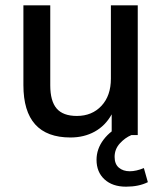

<svg xmlns="http://www.w3.org/2000/svg" viewBox="-20 -508 609 722"><path d="M245 9Q68 9 68 -188V-488H169V-187Q169 -128 193 -100Q217 -72 269 -72Q326 -72 361.5 -110Q397 -148 397 -212V-488H498V0H400V-78Q376 -35 336 -13Q296 9 245 9ZM454 194Q403 194 373 166.5Q343 139 343 93Q343 52 369.5 17Q396 -18 442 -39L474 0Q450 10 430.5 31.5Q411 53 411 82Q411 109 427 122.5Q443 136 468 136Q492 136 521 124L536 177Q502 194 454 194Z"/></svg>

Font: Nunito Sans SemiBold
Style: Regular
Weight: 600
Designer: Vernon Adams
Foundry: Vernon Adams
Version: Version 3.101; ttfautohint (v1.8.4.7-5d5b);gftools[0.9.27]